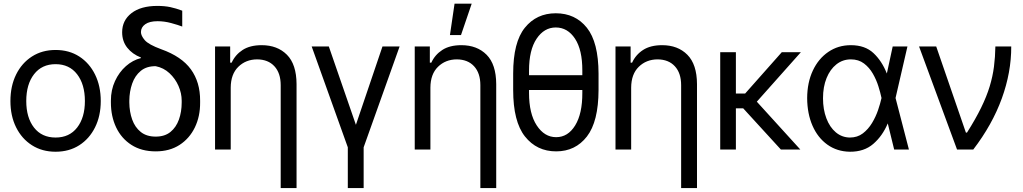

<svg xmlns="http://www.w3.org/2000/svg" viewBox="-20 -792 5417 1017"><path d="M274.4 11.7Q203.1 11.7 149.2 -22.7Q95.2 -57.1 65.2 -117.7Q35.2 -178.2 35.2 -256.8Q35.2 -335.9 65.2 -397Q95.2 -458 149.2 -492.7Q203.1 -527.3 274.4 -527.3Q346.2 -527.3 399.9 -492.7Q453.6 -458 483.6 -397Q513.7 -335.9 513.7 -256.8Q513.7 -178.2 483.6 -117.7Q453.6 -57.1 399.9 -22.7Q346.2 11.7 274.4 11.7ZM274.4 -63.5Q347.7 -63.5 388.7 -116.5Q429.7 -169.4 429.7 -256.8Q429.7 -345.2 388.4 -398.7Q347.2 -452.1 274.4 -452.1Q201.7 -452.1 160.4 -398.9Q119.1 -345.7 119.1 -256.8Q119.1 -168.9 160.2 -116.2Q201.2 -63.5 274.4 -63.5Z M627 -621.1Q627 -684.1 676.5 -722.4Q726.1 -760.7 813.5 -760.7Q851.6 -760.7 881.8 -754.4Q912.1 -748 945.3 -735.4V-651.4Q923.8 -659.7 887.2 -669.7Q850.6 -679.7 814.5 -679.7Q772 -679.7 749.3 -663.6Q726.6 -647.5 726.6 -622.1Q726.6 -603 746.8 -579.3Q767.1 -555.7 834 -531.2Q941.9 -492.7 991.2 -424.6Q1040.5 -356.4 1040 -258.8V-249Q1040.5 -175.8 1012.2 -117.2Q983.9 -58.6 931.2 -24.4Q878.4 9.8 804.7 9.8Q729.5 9.8 676.3 -24.4Q623 -58.6 595.2 -117.2Q567.4 -175.8 567.4 -249V-258.8Q567.4 -315.4 589.1 -362.5Q610.8 -409.7 647 -441.7Q683.1 -473.6 726.6 -484.4V-487.3Q680.7 -505.4 653.8 -539.6Q627 -573.7 627 -621.1ZM665 -258.8V-249Q665.5 -199.7 680.2 -158.7Q694.8 -117.7 725.6 -93Q756.3 -68.4 804.7 -68.4Q852.5 -68.4 882.8 -93Q913.1 -117.7 927.7 -158.7Q942.4 -199.7 942.4 -249V-258.8Q942.4 -298.3 925.3 -337.2Q908.2 -376 877.4 -404.5Q846.7 -433.1 804.7 -441.4Q756.3 -441.9 725.6 -416.5Q694.8 -391.1 680.2 -349.4Q665.5 -307.6 665 -258.8Z M1202.1 -328.1V0H1119.1V-545.9H1199.2V-460H1207Q1226.1 -502 1265.1 -527.3Q1304.2 -552.7 1366.2 -552.7Q1449.2 -552.7 1499.8 -502Q1550.3 -451.2 1550.8 -346.7V204.1H1466.8V-340.8Q1466.8 -404.8 1433.6 -440.9Q1400.4 -477.1 1341.8 -477.5Q1282.2 -477.1 1242.4 -438.2Q1202.6 -399.4 1202.1 -328.1Z M1630.9 -545.9H1721.7L1865.2 -130.9L2005.9 -545.9H2096.7L1906.2 -11.7V204.1H1822.3V-11.7Z M2259.8 -328.1V0H2176.8V-545.9H2256.8V-460H2264.6Q2283.7 -502 2322.8 -527.3Q2361.8 -552.7 2423.8 -552.7Q2506.8 -552.7 2557.4 -502Q2607.9 -451.2 2608.4 -346.7V204.1H2524.4V-340.8Q2524.4 -404.8 2491.2 -440.9Q2458 -477.1 2399.4 -477.5Q2339.8 -477.1 2300 -438.2Q2260.3 -399.4 2259.8 -328.1ZM2363.3 -606.4 2387.7 -772.5H2478.5L2421.9 -606.4Z M3150.4 -402.3V-315.4Q3149.9 -147.9 3088.9 -69.1Q3027.8 9.8 2925.8 9.8Q2823.2 9.8 2760.7 -69.1Q2698.2 -147.9 2698.2 -315.4V-402.3Q2698.2 -568.4 2760 -645Q2821.8 -721.7 2923.8 -721.7Q3027.3 -721.7 3088.6 -645Q3149.9 -568.4 3150.4 -402.3ZM2782.2 -393.6H3064.5V-418Q3064.9 -527.3 3025.9 -586.9Q2986.8 -646.5 2923.8 -646.5Q2862.3 -646.5 2822.3 -586.9Q2782.2 -527.3 2782.2 -418ZM3064.5 -299.8V-315.4H2782.2V-299.8Q2782.2 -189.9 2823 -127.7Q2863.8 -65.4 2925.8 -65.4Q2988.3 -65.4 3026.6 -127.7Q3064.9 -189.9 3064.5 -299.8Z M3323.2 -328.1V0H3240.2V-545.9H3320.3V-460H3328.1Q3347.2 -502 3386.2 -527.3Q3425.3 -552.7 3487.3 -552.7Q3570.3 -552.7 3620.8 -502Q3671.4 -451.2 3671.9 -346.7V204.1H3587.9V-340.8Q3587.9 -404.8 3554.7 -440.9Q3521.5 -477.1 3462.9 -477.5Q3403.3 -477.1 3363.5 -438.2Q3323.7 -399.4 3323.2 -328.1Z M3877.9 -515.6V-296.4H3926.8L4121.1 -515.6H4222.2L3988.8 -253.4L4219.2 0H4116.2L3916.5 -218.3H3877.9V0H3794.9V-515.6Z M4481.9 11.7Q4413.6 10.7 4362.5 -25.9Q4311.5 -62.5 4283.7 -126.2Q4255.9 -189.9 4255.4 -272.5Q4255.9 -355 4285.4 -418Q4314.9 -481 4367.2 -516.8Q4419.4 -552.7 4486.8 -552.7Q4562 -552.7 4606.7 -510.7Q4651.4 -468.8 4677.2 -403.3H4677.7L4708.5 -545.9H4786.6L4723.6 -272.9L4794.4 0H4716.3L4682.6 -137.7H4682.1Q4654.3 -71.8 4605.7 -29.8Q4557.1 12.2 4481.9 11.7ZM4649.4 -272.9 4648.9 -274.4Q4643.6 -300.3 4632.8 -334.7Q4622.1 -369.1 4603.5 -401.6Q4585 -434.1 4556.4 -455.8Q4527.8 -477.5 4486.8 -477.5Q4443.8 -477.5 4410.4 -451.2Q4377 -424.8 4358.2 -378.4Q4339.4 -332 4339.4 -271.5Q4339.4 -212.4 4357.2 -165.3Q4375 -118.2 4407.2 -91.1Q4439.5 -64 4481.9 -63.5Q4521.5 -63.5 4550.3 -85.4Q4579.1 -107.4 4599.1 -140.6Q4619.1 -173.8 4631.1 -209.2Q4643.1 -244.6 4648.9 -271.5Z M5049.3 0 4848.1 -545.9H4939L5096.2 -89.8H5102.1Q5147.9 -162.1 5177 -221.7Q5206.1 -281.2 5222.2 -334.2Q5238.3 -387.2 5244.9 -438.7Q5251.5 -490.2 5252.4 -545.9H5336.4Q5336.9 -409.2 5286.4 -270.3Q5235.8 -131.3 5135.3 0Z"/></svg>

Font: Inter Display
Style: Regular
Weight: 400
Designer: Rasmus Andersson
Foundry: rsms
Version: Version 4.000;git-37864ae